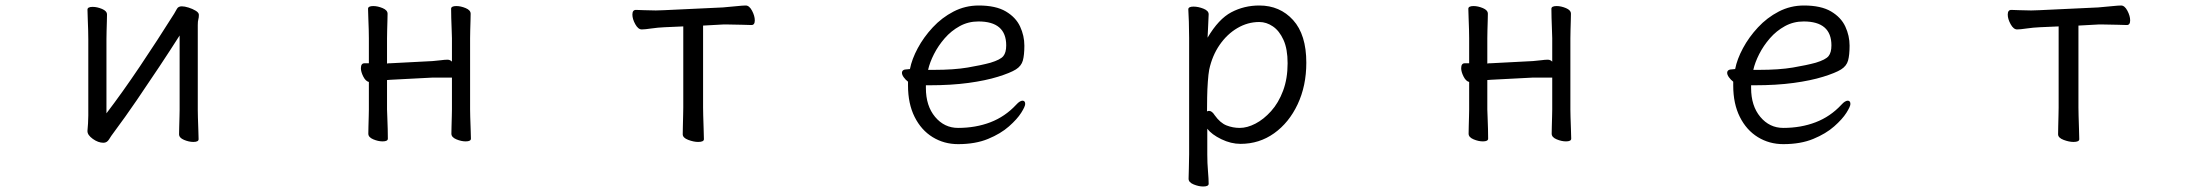

<svg xmlns="http://www.w3.org/2000/svg" viewBox="-20 -506 8040 698"><path d="M633 -377Q600 -325 559.5 -264Q519 -203 477 -141.5Q435 -80 394 -25Q384 -12 376.5 0.5Q369 13 356 13Q337 13 317.5 -1Q298 -15 298 -29V-31Q299 -40 300 -57Q301 -74 301 -86V-364Q301 -374 300.5 -395Q300 -416 299 -438Q298 -460 298 -471Q298 -481 317 -481Q333 -481 351 -473.5Q369 -466 369 -453Q369 -445 368.5 -428.5Q368 -412 367.5 -394Q367 -376 367 -364V-94Q425 -170 488.5 -264.5Q552 -359 613 -456Q618 -464 623 -473.5Q628 -483 641 -483Q651 -483 665.5 -478.5Q680 -474 691.5 -467Q703 -460 703 -452Q703 -442 701 -435.5Q699 -429 699 -415V-106Q699 -100 699.5 -79Q700 -58 701 -35Q702 -12 702 0Q702 10 683 10Q667 10 649 2.5Q631 -5 631 -18Q631 -26 631.5 -44.5Q632 -63 632.5 -81Q633 -99 633 -106Z M1623 -224H1554L1400 -216Q1397 -216 1393.5 -215.5Q1390 -215 1387 -215V-108Q1387 -102 1388 -81Q1389 -60 1389.5 -37Q1390 -14 1390 -2Q1390 8 1371 8Q1355 8 1337 0.5Q1319 -7 1319 -20Q1319 -28 1319.5 -46.5Q1320 -65 1320.5 -83Q1321 -101 1321 -108V-208Q1309 -211 1300.5 -228Q1292 -245 1292 -258Q1292 -276 1305 -276H1321V-367Q1321 -377 1320.5 -398Q1320 -419 1319 -441Q1318 -463 1318 -474Q1318 -484 1337 -484Q1353 -484 1371 -476.5Q1389 -469 1389 -456Q1389 -448 1388.5 -431.5Q1388 -415 1387.5 -397Q1387 -379 1387 -367V-275Q1390 -276 1393.5 -276Q1397 -276 1399 -276L1553 -284Q1568 -285 1582.5 -287Q1597 -289 1607 -289Q1616 -289 1623 -282V-367Q1623 -377 1622 -398Q1621 -419 1620.5 -441Q1620 -463 1620 -474Q1620 -484 1639 -484Q1655 -484 1673 -476.5Q1691 -469 1691 -456Q1691 -448 1690.5 -431.5Q1690 -415 1689.5 -397Q1689 -379 1689 -367V-108Q1689 -102 1689.5 -81Q1690 -60 1691 -37Q1692 -14 1692 -2Q1692 8 1673 8Q1657 8 1639 0.5Q1621 -7 1621 -20Q1621 -28 1621.5 -46.5Q1622 -65 1622.5 -83Q1623 -101 1623 -108Z M2464 -410 2396 -407Q2372 -406 2348 -402.5Q2324 -399 2313 -399Q2300 -399 2289.5 -418Q2279 -437 2279 -453Q2279 -470 2292 -470Q2300 -470 2320.5 -469Q2341 -468 2364 -468Q2372 -468 2380 -468.5Q2388 -469 2395 -469L2608 -479Q2633 -481 2657 -483.5Q2681 -486 2691 -486Q2704 -486 2714 -467Q2724 -448 2724 -432Q2724 -415 2712 -415Q2703 -415 2677.5 -416Q2652 -417 2626 -417H2609L2536 -413V-115Q2536 -109 2536.5 -86Q2537 -63 2538 -38Q2539 -13 2539 0Q2539 10 2518 10Q2502 10 2482 2.5Q2462 -5 2462 -18Q2462 -26 2462.5 -46.5Q2463 -67 2463.5 -87.5Q2464 -108 2464 -115Z M3346 -196V-186Q3346 -121 3379.5 -81Q3413 -41 3463 -41Q3527 -41 3580.5 -61.5Q3634 -82 3674 -125Q3681 -133 3687 -136.5Q3693 -140 3697 -140Q3707 -140 3707 -128Q3707 -119 3692.5 -96Q3678 -73 3648 -46.5Q3618 -20 3572 -1Q3526 18 3463 18Q3412 18 3370.5 -7.5Q3329 -33 3305 -81Q3281 -129 3281 -195V-209Q3272 -216 3265.5 -225Q3259 -234 3259 -241Q3259 -254 3278 -254Q3279 -254 3283 -254.5Q3287 -255 3288 -255Q3295 -291 3316.5 -331Q3338 -371 3371 -406.5Q3404 -442 3446.5 -464Q3489 -486 3538 -486Q3600 -486 3636.5 -464.5Q3673 -443 3688.5 -409.5Q3704 -376 3704 -340Q3704 -306 3698.5 -286Q3693 -266 3673 -253.5Q3653 -241 3608 -227Q3563 -213 3500.5 -204.5Q3438 -196 3359 -196ZM3374 -252Q3448 -252 3498 -260.5Q3548 -269 3581 -278Q3617 -289 3627.5 -302Q3638 -315 3638 -341Q3638 -428 3537 -428Q3500 -428 3469 -411Q3438 -394 3414.5 -367Q3391 -340 3375.5 -309.5Q3360 -279 3354 -252Z M4303 -368Q4303 -399 4302 -427Q4301 -455 4300 -472Q4300 -482 4319 -482Q4336 -482 4355 -474.5Q4374 -467 4374 -454Q4374 -448 4373 -432Q4372 -416 4371.5 -398.5Q4371 -381 4370 -369Q4410 -437 4456.5 -461.5Q4503 -486 4558 -486Q4633 -486 4681 -433Q4729 -380 4729 -278Q4729 -194 4697.5 -127Q4666 -60 4612 -21.5Q4558 17 4490 17Q4455 17 4420 0Q4385 -17 4369 -38V56Q4369 87 4371.5 116Q4374 145 4374 162Q4374 172 4354 172Q4338 172 4319.5 164.5Q4301 157 4301 144Q4301 132 4302 106.5Q4303 81 4303 55ZM4368 -101Q4372 -103 4375 -103Q4386 -103 4396 -87Q4416 -59 4439 -50Q4462 -41 4487 -41Q4514 -41 4544 -56.5Q4574 -72 4601 -102Q4628 -132 4644.5 -176Q4661 -220 4661 -276Q4661 -328 4646 -361Q4631 -394 4607.5 -410Q4584 -426 4558 -426Q4516 -426 4478.5 -404Q4441 -382 4414 -343Q4387 -304 4376 -253Q4373 -237 4371 -209Q4369 -181 4368.5 -152Q4368 -123 4368 -101Z M5623 -224H5554L5400 -216Q5397 -216 5393.5 -215.5Q5390 -215 5387 -215V-108Q5387 -102 5388 -81Q5389 -60 5389.5 -37Q5390 -14 5390 -2Q5390 8 5371 8Q5355 8 5337 0.5Q5319 -7 5319 -20Q5319 -28 5319.5 -46.5Q5320 -65 5320.5 -83Q5321 -101 5321 -108V-208Q5309 -211 5300.5 -228Q5292 -245 5292 -258Q5292 -276 5305 -276H5321V-367Q5321 -377 5320.5 -398Q5320 -419 5319 -441Q5318 -463 5318 -474Q5318 -484 5337 -484Q5353 -484 5371 -476.5Q5389 -469 5389 -456Q5389 -448 5388.5 -431.5Q5388 -415 5387.5 -397Q5387 -379 5387 -367V-275Q5390 -276 5393.5 -276Q5397 -276 5399 -276L5553 -284Q5568 -285 5582.5 -287Q5597 -289 5607 -289Q5616 -289 5623 -282V-367Q5623 -377 5622 -398Q5621 -419 5620.5 -441Q5620 -463 5620 -474Q5620 -484 5639 -484Q5655 -484 5673 -476.5Q5691 -469 5691 -456Q5691 -448 5690.5 -431.5Q5690 -415 5689.5 -397Q5689 -379 5689 -367V-108Q5689 -102 5689.5 -81Q5690 -60 5691 -37Q5692 -14 5692 -2Q5692 8 5673 8Q5657 8 5639 0.5Q5621 -7 5621 -20Q5621 -28 5621.5 -46.5Q5622 -65 5622.5 -83Q5623 -101 5623 -108Z M6346 -196V-186Q6346 -121 6379.5 -81Q6413 -41 6463 -41Q6527 -41 6580.5 -61.5Q6634 -82 6674 -125Q6681 -133 6687 -136.5Q6693 -140 6697 -140Q6707 -140 6707 -128Q6707 -119 6692.5 -96Q6678 -73 6648 -46.5Q6618 -20 6572 -1Q6526 18 6463 18Q6412 18 6370.5 -7.5Q6329 -33 6305 -81Q6281 -129 6281 -195V-209Q6272 -216 6265.5 -225Q6259 -234 6259 -241Q6259 -254 6278 -254Q6279 -254 6283 -254.5Q6287 -255 6288 -255Q6295 -291 6316.5 -331Q6338 -371 6371 -406.5Q6404 -442 6446.5 -464Q6489 -486 6538 -486Q6600 -486 6636.5 -464.5Q6673 -443 6688.5 -409.5Q6704 -376 6704 -340Q6704 -306 6698.5 -286Q6693 -266 6673 -253.5Q6653 -241 6608 -227Q6563 -213 6500.5 -204.5Q6438 -196 6359 -196ZM6374 -252Q6448 -252 6498 -260.5Q6548 -269 6581 -278Q6617 -289 6627.5 -302Q6638 -315 6638 -341Q6638 -428 6537 -428Q6500 -428 6469 -411Q6438 -394 6414.5 -367Q6391 -340 6375.5 -309.5Q6360 -279 6354 -252Z M7464 -410 7396 -407Q7372 -406 7348 -402.5Q7324 -399 7313 -399Q7300 -399 7289.5 -418Q7279 -437 7279 -453Q7279 -470 7292 -470Q7300 -470 7320.5 -469Q7341 -468 7364 -468Q7372 -468 7380 -468.5Q7388 -469 7395 -469L7608 -479Q7633 -481 7657 -483.5Q7681 -486 7691 -486Q7704 -486 7714 -467Q7724 -448 7724 -432Q7724 -415 7712 -415Q7703 -415 7677.5 -416Q7652 -417 7626 -417H7609L7536 -413V-115Q7536 -109 7536.5 -86Q7537 -63 7538 -38Q7539 -13 7539 0Q7539 10 7518 10Q7502 10 7482 2.5Q7462 -5 7462 -18Q7462 -26 7462.5 -46.5Q7463 -67 7463.5 -87.5Q7464 -108 7464 -115Z"/></svg>

Font: Moon Stars Kai T HW
Style: Regular
Weight: 400
Designer: GuiWonder
Version: Version 1.101